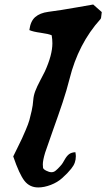

<svg xmlns="http://www.w3.org/2000/svg" viewBox="-20 -823 467 843"><path d="M108.9 -690.9Q125 -683.6 159.2 -679Q193.4 -674.3 207 -668Q210 -649.4 210 -632.8Q210 -581.5 176.8 -508.8Q172.4 -499.5 157.2 -470.9Q142.1 -442.4 134.8 -422.9Q127.4 -403.3 126 -383.8Q124.5 -360.8 119.1 -336.7Q113.8 -312.5 109.1 -295.9Q104.5 -279.3 92.8 -252Q81.1 -224.6 76.4 -214.6Q71.8 -204.6 56.2 -173.1Q40.5 -141.6 38.1 -136.2Q64.9 -57.6 87.6 -28.8Q110.4 0 147.9 0Q173.8 0 203.1 -11.2Q232.4 -22.5 252.9 -41Q268.6 -55.7 274.9 -62Q281.2 -68.4 292.5 -82Q303.7 -95.7 308.3 -108.9Q313 -122.1 313 -137.2Q313 -143.1 311 -154.8Q293.5 -153.8 283.2 -146Q272.9 -138.2 263.7 -121.6Q254.4 -105 251 -101.1Q249 -98.6 243.4 -92.3Q237.8 -85.9 234.4 -82.8Q231 -79.6 226.1 -75.2Q221.2 -70.8 216.3 -68.8Q211.4 -66.9 206.1 -66.9Q195.8 -66.9 182.6 -73.7Q169.4 -80.6 168.9 -86.9Q168 -91.8 168 -101.1Q168 -119.1 178.2 -152.8Q190.4 -189.5 213.6 -254.2Q236.8 -318.8 254.9 -373Q272.9 -427.2 285.2 -476.1Q323.7 -631.3 420.9 -738.8Q422.9 -740.7 423.8 -745.4Q424.8 -750 425.3 -757.3Q425.8 -764.6 426.8 -770L389.2 -803.2Q366.7 -799.3 323.5 -791.7Q280.3 -784.2 250 -779.3Q219.7 -774.4 191.9 -771Q155.3 -766.1 134.5 -748Q113.8 -730 108.9 -690.9Z"/></svg>

Font: Sonetni venez Italic
Style: Regular
Weight: 400
Italic angle: -14°
Designer: Alja Herlah
Foundry: Type Salon
Version: Version 1.000;hotconv 1.0.109;makeotfexe 2.5.65596